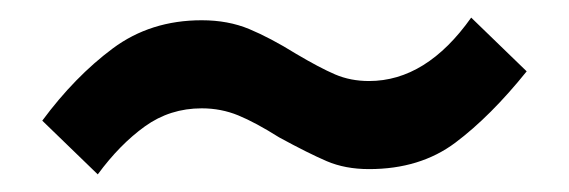

<svg xmlns="http://www.w3.org/2000/svg" viewBox="-20 -386 646 218"><path d="M28 -249Q65 -299 108 -331Q151 -363 209 -363Q239 -363 263 -353Q287 -343 316 -325Q343 -309 360.5 -301.5Q378 -294 399 -294Q464 -294 515 -366L578 -305Q537 -254 497 -224Q457 -194 399 -194Q372 -194 351 -203Q330 -212 297 -230Q270 -247 250.5 -255Q231 -263 209 -263Q173 -263 144.5 -242.5Q116 -222 91 -188Z"/></svg>

Font: MartelSansBold
Style: Bold
Weight: 700
Designer: Dan Reynolds and Mathieu Réguer
Foundry: Dan Reynolds and Mathieu Réguer
Version: Version 1.002; ttfautohint (v1.1) -l 5 -r 5 -G 72 -x 0 -D la